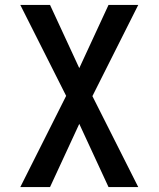

<svg xmlns="http://www.w3.org/2000/svg" viewBox="-20 -755 640 775"><path d="M62 0 247 -368 62 -735H182L300 -480L418 -735H538L353 -367L538 0H418L300 -255L182 0Z"/></svg>

Font: Iosevka Semibold Extended
Style: Regular
Weight: 600
Width: 7
Monospace: yes
Designer: Belleve Invis
Foundry: Belleve Invis
Version: Version 32.5.0; ttfautohint (v1.8.4)